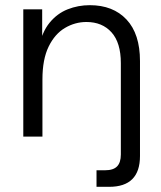

<svg xmlns="http://www.w3.org/2000/svg" viewBox="-20 -528 624 742"><path d="M353 194V130H386Q418 130 432.5 115Q447 100 447 69V-284Q447 -363 411 -403Q375 -443 314 -443Q270 -443 231 -420Q192 -397 168 -348Q144 -299 144 -221V0H70V-492H143V-343H130Q142 -404 171.5 -440Q201 -476 241.5 -492Q282 -508 327 -508Q417 -508 469 -452.5Q521 -397 521 -292V75Q521 194 402 194Z"/></svg>

Font: Wix Madefor Display
Style: Regular
Weight: 400
Designer: Dalton Maag Ltd
Foundry: Dalton Maag Ltd
Version: Version 3.100